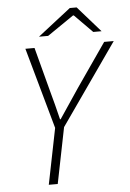

<svg xmlns="http://www.w3.org/2000/svg" viewBox="-57 -877 624 920"><g transform="rotate(-5 255.0 -417.5)"><path d="M140 0 194 -269 85 -659H129L184 -451Q194 -415 203 -380Q212 -345 221 -308H224Q248 -343 272 -379.5Q296 -416 320 -451L464 -659H510L237 -269L183 0ZM155 -711 314 -835H347L456 -711H416L330 -798H326L199 -711Z"/></g></svg>

Font: Source Sans 3 ExtraLight Light
Style: Italic
Weight: 300
Italic angle: -11°
Version: Version 3.052;hotconv 1.1.0;makeotfexe 2.6.0